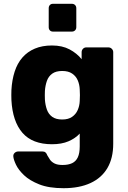

<svg xmlns="http://www.w3.org/2000/svg" viewBox="-20 -769 674 1009"><path d="M314 220Q237 220 186.5 200Q136 180 106.5 152Q77 124 64 96.5Q51 69 50 53Q49 42 57 34.5Q65 27 76 27H203Q213 27 219 32Q225 37 229 48Q235 59 243 70.5Q251 82 266.5 90Q282 98 309 98Q339 98 359 88.5Q379 79 389 57.5Q399 36 399 0V-67Q376 -42 340 -26.5Q304 -11 253 -11Q202 -11 163 -26Q124 -41 98 -71Q72 -101 57.5 -144Q43 -187 40 -243Q39 -269 40 -296Q43 -349 57 -392.5Q71 -436 97.5 -466.5Q124 -497 163 -513.5Q202 -530 253 -530Q307 -530 345.5 -509.5Q384 -489 409 -458V-495Q409 -505 416 -512.5Q423 -520 434 -520H549Q560 -520 567.5 -512.5Q575 -505 575 -495V-14Q575 62 544.5 114Q514 166 455.5 193Q397 220 314 220ZM307 -141Q339 -141 359 -155Q379 -169 388.5 -191Q398 -213 399 -238Q400 -249 400 -269Q400 -289 399 -299Q398 -325 388.5 -347Q379 -369 359 -382.5Q339 -396 307 -396Q274 -396 254.5 -382Q235 -368 226.5 -344Q218 -320 216 -291Q215 -269 216 -246Q218 -217 226.5 -193Q235 -169 254.5 -155Q274 -141 307 -141ZM258 -603Q248 -603 242 -609.5Q236 -616 236 -626V-726Q236 -736 242 -742.5Q248 -749 258 -749H358Q368 -749 374.5 -742.5Q381 -736 381 -726V-626Q381 -616 374.5 -609.5Q368 -603 358 -603Z"/></svg>

Font: Rubik
Style: Bold
Weight: 700
Designer: Hubert and Fischer
Foundry: Hubert and Fischer
Version: Version 2.300;gftools[0.9.30]